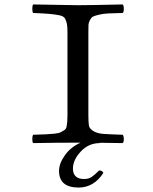

<svg xmlns="http://www.w3.org/2000/svg" viewBox="-20 -636 680 856"><path d="M440.9 134.8Q398.9 199.7 331.1 200.2Q243.2 200.2 243.2 126Q243.2 92.8 269.5 55.9Q295.9 19 339.4 0H328.1Q226.1 0 127.9 2Q124 -2 124 -15.9Q124 -29.8 127.9 -35.2Q163.1 -36.1 183.1 -37.1Q203.1 -38.1 222.7 -40Q242.2 -42 250.5 -46.4Q258.8 -50.8 266.8 -55.9Q274.9 -61 276.9 -72Q278.8 -83 279.8 -93Q280.8 -103 280.8 -122.1V-491.2Q280.8 -517.1 278.3 -529.5Q275.9 -542 270 -553Q264.2 -564 244.6 -567.9Q225.1 -571.8 200.9 -574Q176.8 -576.2 127.9 -578.1Q124 -582 124 -596.9Q124 -611.8 127.9 -616.2Q277.8 -613.3 327.1 -612.8Q380.4 -612.8 526.9 -616.2Q531.7 -612.3 532 -597.2Q532.2 -582 526.9 -578.1Q485.8 -577.1 463.9 -576.2Q441.9 -575.2 421.9 -570.6Q401.9 -565.9 394.5 -562Q387.2 -558.1 381.1 -546.6Q375 -535.2 374.5 -524.2Q374 -513.2 374 -491.2V-122.1Q374 -89.8 376.5 -75.9Q378.9 -62 396.5 -51.5Q414.1 -41 440.4 -39.1Q466.8 -37.1 526.9 -35.2Q531.7 -30.3 532 -16.1Q532.2 -2 526.9 2Q485.4 1 423.8 0.5L424.8 2Q375 2 340.1 39.6Q305.2 77.1 305.2 115.2Q305.2 162.1 355 162.1Q375 162.1 388.4 153.1Q401.9 144 421.9 124Q435.1 123.5 440.9 134.8Z"/></svg>

Font: Linux Libertine Mono
Style: Mono
Weight: 400
Designer: Philipp H. Poll
Foundry: Philipp H. Poll
Version: Version 5.1.7 ; ttfautohint (v0.9)